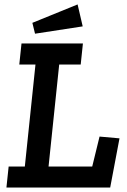

<svg xmlns="http://www.w3.org/2000/svg" viewBox="-20 -846 572 866"><path d="M138 -694 126 -743 330 -826 353 -727ZM9 0 19 -95H92L140 -555H67L77 -650H354L344 -555H247L199 -95H396L429 -230L519 -222L477 0Z"/></svg>

Font: Zilla Slab SemiBold
Style: Regular
Weight: 600
Designer: Typotheque.com
Foundry: Typotheque type foundry
Version: Version 1.0; 2017